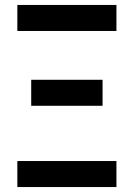

<svg xmlns="http://www.w3.org/2000/svg" viewBox="-20 -755 540 775"><path d="M50 -630V-735H450V-630ZM394 -328H106V-433H394ZM50 0V-105H450V0Z"/></svg>

Font: Iosevka Term Curly Extrabold
Style: Regular
Weight: 800
Designer: Belleve Invis
Foundry: Belleve Invis
Version: Version 32.3.0